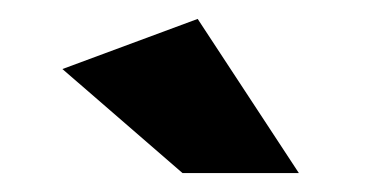

<svg xmlns="http://www.w3.org/2000/svg" viewBox="-20 -785 390 203"><path d="M173 -602 46 -712 189 -765 296 -602Z"/></svg>

Font: Montserrat Semi Bold
Style: Regular
Weight: 600
Designer: Julieta Ulanovsky
Foundry: Julieta Ulanovsky
Version: Version 3.001 September 28, 2015